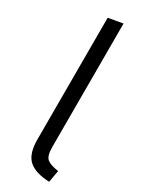

<svg xmlns="http://www.w3.org/2000/svg" viewBox="-206 -816 674 865"><g transform="rotate(30 131.0 -383.5)"><path d="M224 9Q151 6 117 -24.5Q83 -55 83 -130V-763L158 -776V-135Q158 -87 175.5 -73Q193 -59 235 -53Z"/></g></svg>

Font: Ubuntu Sans
Style: Regular
Weight: 400
Designer: Dalton Maag Ltd
Foundry: Dalton Maag Ltd
Version: Version 1.006; ttfautohint (v1.8.4.7-5d5b)